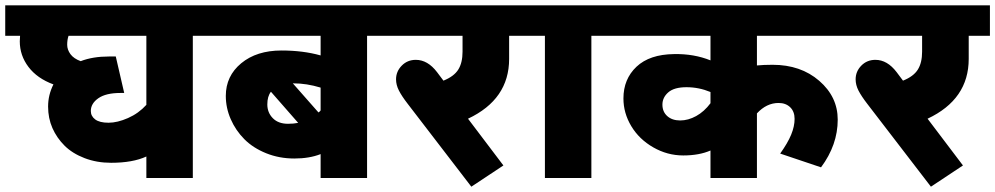

<svg xmlns="http://www.w3.org/2000/svg" viewBox="-35 -674 3769 727"><path d="M519.2 -277V-538.4H224.5Q219.4 -523.3 219.4 -504.6Q219.4 -485.8 231.8 -468.9Q244.2 -452 270.5 -442.4Q316 -460.1 377.7 -460.1H403.4L435.3 -322H421.1Q366 -322 337.5 -302.1Q308.9 -282.1 308.9 -253.8Q308.9 -234.1 325.6 -221.7Q342.3 -209.3 375.9 -209.3Q409.5 -209.3 449.7 -227Q489.9 -244.7 519.2 -277ZM519.2 0V-81.4Q467.6 -57.6 385.7 -57.6Q331.1 -57.6 285.1 -75.3Q239.1 -93 209.6 -122.3Q180 -151.7 163.5 -189.1Q147.1 -226.5 147.1 -270.5Q147.1 -314.5 167.3 -354.4Q105.7 -377.1 72.8 -420.6Q39.9 -464.1 39.9 -517.7Q39.9 -525.3 41 -538.4H-15.2V-653.7H805.4V-538.4H695.1V0Z M1055.6 -205.3Q1076.8 -205.3 1094 -208.8L990.9 -326.6Q977.2 -309.4 977.2 -278.6Q977.2 -247.7 998 -226.5Q1018.7 -205.3 1055.6 -205.3ZM1170.9 -248.2Q1176.4 -251.8 1179 -255.8V-342.3Q1125.9 -358.4 1076.3 -358.4H1073.8ZM1179 0V-90.5Q1136.5 -73.8 1079.4 -73.8Q1022.2 -73.8 972.7 -93.8Q923.2 -113.8 890.3 -146.9Q857.4 -180 838.7 -222.7Q820 -265.4 820 -310.9Q820 -386.2 878.4 -434.5Q936.8 -482.8 1030.8 -482.8Q1112.7 -482.8 1179 -464.1V-538.4H775V-653.7H1465.6V-538.4H1354.9V0Z M1464.6 -373.6Q1464.6 -403.4 1486.1 -425.4Q1507.6 -447.4 1539.4 -447.4Q1584.4 -447.4 1619.8 -400.9L1644.1 -368.6Q1684 -384.7 1700.2 -410.5Q1716.4 -436.3 1716.4 -478.3V-538.4H1435.3V-653.7H1973.2V-538.4H1892.8V-451Q1892.8 -297.8 1737.1 -224.5L1871.1 -47.5L1749.7 32.9L1508.6 -281.1Q1486.3 -309.9 1475.5 -331.1Q1464.6 -352.4 1464.6 -373.6Z M2028.3 0V-538.4H1942.9V-653.7H2315V-538.4H2204.2V0Z M2831.1 0H2655.2V-104.1Q2612.2 -85.4 2552.1 -85.4Q2491.9 -85.4 2438.6 -116Q2385.2 -146.6 2355.4 -196.2Q2325.6 -245.7 2325.6 -301.3Q2325.6 -374.6 2375.1 -421.4Q2424.7 -468.1 2517.2 -469.2Q2592.5 -470.7 2655.2 -445.4V-538.4H2284.6V-653.7H3205.8V-538.4H2831.1V-426.2Q2856.4 -428.7 2890.3 -428.7Q2997 -428.7 3067 -368Q3137 -307.4 3137 -220.9Q3137 -125.4 3073.8 -40.4L2919.1 -92.5Q2947.4 -132 2960.6 -163.8Q2973.7 -195.7 2973.7 -223.7Q2973.7 -251.8 2957 -267.9Q2940.3 -284.1 2913 -284.1Q2867.5 -284.1 2831.1 -244.7ZM2655.2 -283.1V-325.6Q2611.2 -343.8 2564.5 -343.8Q2517.7 -343.8 2495.4 -324.3Q2473.2 -304.9 2473.2 -277.8Q2473.2 -250.8 2491.7 -234.3Q2510.1 -217.9 2540.4 -217.9Q2570.8 -217.9 2601.1 -234.6Q2631.4 -251.3 2655.2 -283.1Z M3204.8 -373.6Q3204.8 -403.4 3226.2 -425.4Q3247.7 -447.4 3279.6 -447.4Q3324.6 -447.4 3360 -400.9L3384.2 -368.6Q3424.2 -384.7 3440.3 -410.5Q3456.5 -436.3 3456.5 -478.3V-538.4H3175.4V-653.7H3713.3V-538.4H3633V-451Q3633 -297.8 3477.2 -224.5L3611.2 -47.5L3489.9 32.9L3248.7 -281.1Q3226.5 -309.9 3215.6 -331.1Q3204.8 -352.4 3204.8 -373.6Z"/></svg>

Font: Khula ExtraBold
Style: Regular
Weight: 800
Designer: Erin McLaughlin, Steve Matteson
Version: Version 1.002;PS 1.0;hotconv 1.0.72;makeotf.lib2.5.5900; ttf